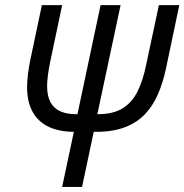

<svg xmlns="http://www.w3.org/2000/svg" viewBox="-20 -734 724 754"><path d="M224.1 0 270 -216.3H266.1Q204.1 -217.8 164.3 -239.5Q124.5 -261.2 105.5 -299.8Q86.4 -338.4 86.4 -390.1Q86.4 -413.1 89.6 -440.7Q92.8 -468.3 99.1 -499L144.5 -713.9H224.1L177.2 -491.7Q170.9 -460.9 168 -437.5Q165 -414.1 165 -395.5Q165 -356.4 178.5 -332Q191.9 -307.6 217.5 -296.6Q243.2 -285.6 279.3 -285.6H284.2L375 -713.9H453.6L362.3 -285.6H366.7Q426.3 -286.1 462.9 -309.6Q499.5 -333 520.3 -375.2Q541 -417.5 552.7 -473.6L604 -713.9H684.1L631.8 -464.8Q620.1 -409.7 600.3 -364Q580.6 -318.4 549.1 -285.4Q517.6 -252.4 470.5 -234.4Q423.3 -216.3 357.4 -216.3H348.1L302.2 0Z"/></svg>

Font: Open Sans SemiCondensed
Style: Italic
Weight: 400
Width: 4
Italic angle: -12°
Designer: Monotype Design Team
Foundry: Monotype Imaging Inc.
Version: Version 3.000